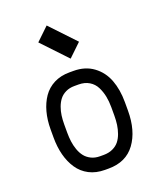

<svg xmlns="http://www.w3.org/2000/svg" viewBox="-144 -865 813 969"><g transform="rotate(-20 262.5 -380.0)"><path d="M349.1 -640.6 280.3 -574.7 154.8 -707.5 223.6 -773.4ZM272.5 -438.5H250.5Q224.1 -438.5 203.6 -428.5Q183.1 -418.5 170.7 -402.6Q158.2 -386.7 150.1 -364.7Q142.1 -342.8 139.2 -320.8Q136.2 -298.8 136.2 -273.9V-230Q136.2 -204.6 139.2 -181.9Q142.1 -159.2 150.1 -136.5Q158.2 -113.8 170.9 -97.7Q183.6 -81.5 204.1 -71.3Q224.6 -61 251.5 -61H271Q298.3 -61 319.6 -70.8Q340.8 -80.6 353.8 -96.7Q366.7 -112.8 374.8 -135.3Q382.8 -157.7 386 -180.4Q389.2 -203.1 389.2 -229.5V-274.4Q389.2 -305.7 383.8 -332.8Q378.4 -359.9 366 -384.8Q353.5 -409.7 329.6 -424.1Q305.7 -438.5 272.5 -438.5ZM462.4 -274.4V-229.5Q462.4 -121.1 413.6 -54.4Q364.7 12.2 271 12.2H251.5Q203.6 12.2 167 -6.8Q130.4 -25.9 107.9 -59.6Q85.4 -93.3 74.2 -136.2Q63 -179.2 63 -230V-273.9Q63 -324.2 74.5 -366.7Q85.9 -409.2 108.4 -441.9Q130.9 -474.6 167.2 -493.2Q203.6 -511.7 250.5 -511.7H272.5Q335 -511.7 378.7 -479.5Q422.4 -447.3 442.4 -394.8Q462.4 -342.3 462.4 -274.4Z"/></g></svg>

Font: Anka/Coder Condensed
Style: Regular
Weight: 400
Width: 4
Monospace: yes
Version: Version 1.100